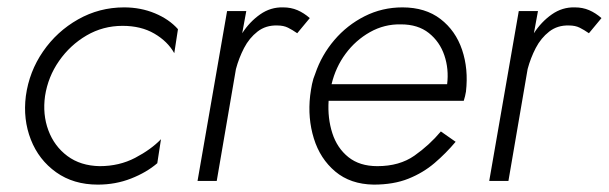

<svg xmlns="http://www.w3.org/2000/svg" viewBox="-20 -490 1649 520"><path d="M102 -230Q110 -282 140 -325Q170 -368 214.5 -394Q259 -420 312 -420Q362 -420 398 -399Q434 -378 452 -346L462 -411Q438 -438 399.5 -454Q361 -470 316 -470Q249 -470 191.5 -437.5Q134 -405 96.5 -350.5Q59 -296 50 -230Q42 -167 63.5 -112Q85 -57 132 -23.5Q179 10 245 10Q293 10 335 -6.5Q377 -23 406 -48L416 -113Q389 -85 346 -62.5Q303 -40 250 -40Q198 -41 162.5 -67.5Q127 -94 111 -137Q95 -180 102 -230Z M785 -400 819 -441Q803 -455 785.5 -462.5Q768 -470 747 -470Q713 -471 684.5 -451Q656 -431 636 -400L647 -460H595L515 0H567L619 -303Q627 -333 641 -360Q655 -387 677.5 -404.5Q700 -422 731 -421Q748 -421 760 -415Q772 -409 785 -400Z M878 -262Q889 -308 916 -344.5Q943 -381 982 -403Q1021 -425 1066 -424Q1112 -424 1141.5 -400.5Q1171 -377 1183.5 -340Q1196 -303 1191 -262ZM870 -217H1236Q1238 -223 1239.5 -229.5Q1241 -236 1242 -242Q1249 -303 1231.5 -355Q1214 -407 1173 -438.5Q1132 -470 1070 -470Q1015 -470 967.5 -446Q920 -422 885.5 -381.5Q851 -341 834 -291Q828 -277 825 -262Q822 -247 820 -231Q813 -170 830 -115Q847 -60 888 -25.5Q929 9 992 10Q1046 10 1086 -6Q1126 -22 1157 -48.5Q1188 -75 1214 -106L1174 -134Q1143 -97 1102.5 -68.5Q1062 -40 1002 -40Q954 -40 923.5 -64.5Q893 -89 880 -129.5Q867 -170 870 -217Z M1575 -400 1609 -441Q1593 -455 1575.5 -462.5Q1558 -470 1537 -470Q1503 -471 1474.5 -451Q1446 -431 1426 -400L1437 -460H1385L1305 0H1357L1409 -303Q1417 -333 1431 -360Q1445 -387 1467.5 -404.5Q1490 -422 1521 -421Q1538 -421 1550 -415Q1562 -409 1575 -400Z"/></svg>

Font: Jost* 300 Light Italic
Style: Italic
Weight: 300
Italic angle: -10°
Version: Version 3.200; ttfautohint (v0.97) -l 8 -r 50 -G 200 -x 14 -